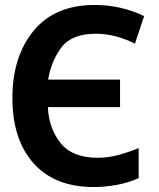

<svg xmlns="http://www.w3.org/2000/svg" viewBox="-20 -744 640 774"><path d="M539 -26V-147Q500 -131 458.5 -119.5Q417 -108 373 -108Q272 -108 224.5 -167Q177 -226 173 -312H464V-423H174Q187 -500 228.5 -554Q270 -608 367 -608Q444 -608 524 -568L561 -679Q468 -724 362 -724Q201 -724 115.5 -620Q30 -516 30 -349Q30 -181 115.5 -85.5Q201 10 358 10Q405 10 452.5 1Q500 -8 539 -26Z"/></svg>

Font: Noto Sans Mono UI
Style: Bold
Weight: 700
Designer: Monotype Design team
Foundry: Monotype Imaging Inc.
Version: 1.000